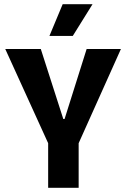

<svg xmlns="http://www.w3.org/2000/svg" viewBox="-20 -893 600 913"><path d="M209 0V-212L5 -660H174L281 -327H287L392 -660H555L354 -212V0ZM326 -722H215L278 -873H420Z"/></svg>

Font: Bricolage Grotesque 36pt SemiCondensed
Style: Bold
Weight: 700
Width: 4
Designer: Mathieu Triay
Foundry: Atelier Triay
Version: Version 1.001;gftools[0.9.33.dev8+g029e19f]